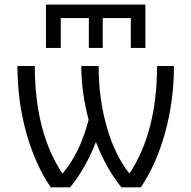

<svg xmlns="http://www.w3.org/2000/svg" viewBox="-20 -802 819 822"><path d="M54.7 -519.5H128.9Q128.9 -238.3 246.1 -60.5H249Q322.3 -146.5 359.4 -289.1Q328.1 -408.2 328.1 -519.5H402.3Q402.3 -378.9 437.5 -257.3Q472.7 -135.7 533.2 -60.5H535.2Q652.3 -238.3 652.3 -519.5H724.6Q724.6 -370.1 687 -234.4Q649.4 -98.6 583 0H500Q436.5 -76.2 390.6 -194.3Q346.7 -81.1 280.3 0H197.3Q129.9 -98.6 92.3 -234.4Q54.7 -370.1 54.7 -519.5ZM176.8 -596.7V-782.2H602.5V-596.7H540V-724.6H419.9V-596.7H360.4V-724.6H240.2V-596.7Z"/></svg>

Font: GenEi M Gothic v2 Regular
Style: Regular
Weight: 400
Version: Version 2.0